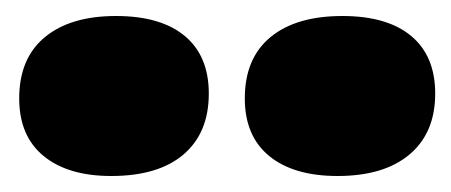

<svg xmlns="http://www.w3.org/2000/svg" viewBox="-20 -806 564 240"><path d="M119 -586Q178 -586 209.5 -613Q241 -640 241 -689Q241 -736 211 -761Q181 -786 125 -786Q68 -786 36 -759.5Q4 -733 4 -683Q4 -636 34.5 -611Q65 -586 119 -586ZM402 -586Q460 -586 492 -613Q524 -640 524 -689Q524 -736 494 -761Q464 -786 408 -786Q350 -786 318 -759.5Q286 -733 286 -683Q286 -636 316.5 -611Q347 -586 402 -586Z"/></svg>

Font: Roboto Serif Black
Style: Italic
Weight: 900
Italic angle: -10°
Version: Version 1.008